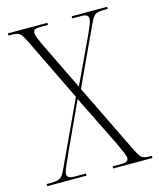

<svg xmlns="http://www.w3.org/2000/svg" viewBox="-108 -791 720 869"><g transform="rotate(-15 251.5 -357.0)"><path d="M5 0V-10H20Q43 -10 56 -13Q69 -16 77.5 -26Q86 -36 96 -59L235 -357L90 -656Q79 -678 71.5 -688Q64 -698 53 -701Q42 -704 23 -704H12V-714H197V-704H167Q141 -704 134.5 -699Q128 -694 128 -685Q128 -676 135 -658.5Q142 -641 153 -618L260 -398L363 -617Q373 -639 379.5 -655.5Q386 -672 386 -683Q386 -693 379.5 -698.5Q373 -704 350 -704H311V-714H477V-704H458Q431 -704 419 -696.5Q407 -689 392 -656L266 -385L425 -59Q441 -26 452 -18Q463 -10 489 -10H498V0H314V-10H347Q374 -10 381 -15Q388 -20 388 -29Q388 -38 380.5 -56Q373 -74 356 -110L240 -345L140 -129Q119 -82 110 -61.5Q101 -41 101 -30Q101 -21 108 -15.5Q115 -10 143 -10H189V0Z"/></g></svg>

Font: Noto Serif Display Condensed ExtraLight
Style: Regular
Weight: 200
Width: 3
Designer: Monotype Design Team
Foundry: Monotype Imaging Inc.
Version: Version 2.009